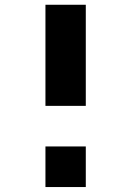

<svg xmlns="http://www.w3.org/2000/svg" viewBox="-20 -712 540 790"><path d="M167 -276.4V-692.4H333V-276.4ZM167 57.6V-109.4H333V57.6Z"/></svg>

Font: KH Dot Dougenzaka 12
Style: Regular
Weight: 400
Designer: Original version for X68000 by Keitarou Hiraki (http://hp.vector.co.jp/authors/VA000874/) / TrueType conversion by Homem
Version: Version 1.00.20150527